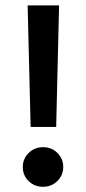

<svg xmlns="http://www.w3.org/2000/svg" viewBox="-20 -700 322 719"><path d="M83.5 -679.7H201.2L190.4 -224.6H94.7ZM65.4 -74.7Q65.4 -106 87.6 -127.4Q109.9 -148.9 141.1 -148.9Q172.9 -148.9 194.8 -127.4Q216.8 -106 216.8 -74.7Q216.8 -43.5 194.8 -22Q172.9 -0.5 141.1 -0.5Q109.4 -0.5 87.4 -21.7Q65.4 -43 65.4 -74.7Z"/></svg>

Font: Vazirmatn UI Medium
Style: Regular
Weight: 500
Designer: Saber Rastikerdar
Foundry: Saber Rastikerdar
Version: Version 33.003